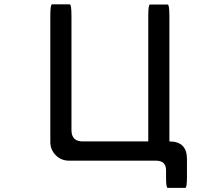

<svg xmlns="http://www.w3.org/2000/svg" viewBox="-20 -742 1040 896"><path d="M671.9 -82V-666Q671.9 -720.7 679.7 -720.7H762.7Q770.5 -720.7 770.5 -666V-82Q852.5 -82 852.5 0V82Q852.5 134.8 844.7 134.8H762.7Q754.9 134.8 754.9 87.9V50.8Q753.9 7.8 708 7.8H302.7Q264.6 7.8 239.7 -18.1Q214.8 -43.9 214.8 -79.1V-667Q214.8 -721.7 222.7 -721.7H305.7Q313.5 -721.7 313.5 -667V-134.8Q313.5 -82 366.2 -82H671.9Z"/></svg>

Font: YuPearl-Regular
Style: Regular
Weight: 400
Designer: Max Yao
Foundry: Max-Everyday
Version: Version 1.011; ttfautohint (v1.8.3)